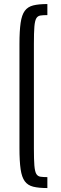

<svg xmlns="http://www.w3.org/2000/svg" viewBox="-20 -891 307 968"><path d="M218.8 57.1Q175.3 57.1 147.7 50.3Q120.1 43.5 105 22.9Q89.8 2.4 84 -37.6Q78.1 -77.6 78.1 -144V-668.9Q78.1 -735.4 84 -775.6Q89.8 -815.9 105 -836.4Q120.1 -856.9 147.7 -863.8Q175.3 -870.6 218.8 -870.6V-814.9Q196.8 -814.9 183.3 -812.7Q169.9 -810.5 162.8 -798.3Q155.8 -786.1 153.3 -756.3Q150.9 -726.6 150.9 -670.9V-142.1Q150.9 -86.4 153.3 -56.6Q155.8 -26.9 162.8 -14.6Q169.9 -2.4 183.3 -0.2Q196.8 2 218.8 2Z"/></svg>

Font: Antonio Thin
Style: Regular
Weight: 250
Designer: Vernon Adams
Foundry: Vernon Adams
Version: Version 1.002